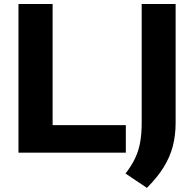

<svg xmlns="http://www.w3.org/2000/svg" viewBox="-20 -760 967 956"><path d="M72 0V-740H242V-137H606.5V0ZM711.5 175.5 605 104Q634.5 66 652.2 29Q670 -8 677.8 -51Q685.5 -94 685.5 -149V-740H854.5V-149.5Q854.5 -87.5 840.8 -33.5Q827 20.5 795.5 71.8Q764 123 711.5 175.5Z"/></svg>

Font: Encode Sans SemiExpanded
Style: Bold
Weight: 700
Width: 6
Designer: Multiple Designers
Foundry: Impallari Type
Version: Version 3.002